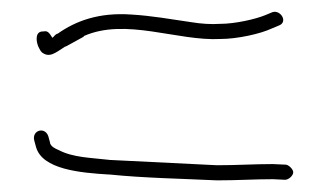

<svg xmlns="http://www.w3.org/2000/svg" viewBox="-20 -462 563 330"><path d="M39 -220 42 -209C53 -171 117 -165 168 -162H169C228 -156 290 -155 353 -152C389 -152 416 -154 449 -154L470 -153C476 -153 484 -160 484 -166C484 -171 476 -179 471 -179L449 -180C415 -180 389 -178 353 -178C292 -181 230 -184 171 -187H170C136 -191 106 -191 81 -204C74 -207 68 -210 66 -216V-217L63 -228C57 -245 34 -238 39 -220ZM43 -395C43 -386 48 -376 52 -372C65 -362 75 -371 92 -382H93C102 -387 113 -393 124 -399V-400C196 -432 285 -391 359 -395C388 -395 428 -404 447 -413L459 -418C476 -424 462 -446 448 -441L436 -436C419 -429 384 -421 358 -421C343 -420 326 -421 308 -424C274 -429 240 -435 206 -437C150 -441 110 -426 79 -404H78C74 -402 73 -399 70 -397C66 -403 63 -410 55 -408H54C46 -408 43 -403 43 -395ZM81 -204V-205ZM353 -152ZM358 -421ZM449 -180ZM470 -153Z"/></svg>

Font: Stray Cat
Style: Lt
Weight: 300
Version: Version 1.0